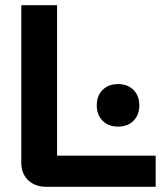

<svg xmlns="http://www.w3.org/2000/svg" viewBox="-20 -720 628 740"><path d="M62 -93V-700H200V-120H580V0H159Q115 0 88.5 -25.5Q62 -51 62 -93ZM353 -314Q353 -351 375.5 -373.5Q398 -396 435 -396Q472 -396 494.5 -373.5Q517 -351 517 -314Q517 -277 494.5 -254.5Q472 -232 435 -232Q398 -232 375.5 -254.5Q353 -277 353 -314Z"/></svg>

Font: Stavian Bold
Style: Bold
Weight: 700
Version: Version 1.000; ttfautohint (v1.6)